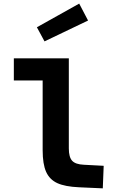

<svg xmlns="http://www.w3.org/2000/svg" viewBox="-20 -1031 654 1057"><path d="M183.1 -880.9 416 -1011.2 464.8 -918 225.1 -803.2ZM214.8 -204.1V-587.9H56.2V-710H358.9V-213.9Q358.9 -166 377.2 -146Q395.5 -126 441.9 -124L550.8 -118.2L545.9 5.9L415 0Q337.9 -3.4 295.4 -22.9Q252.9 -42.5 233.9 -85Q214.8 -127.4 214.8 -204.1Z"/></svg>

Font: IntelOne Mono Bold
Style: Regular
Weight: 700
Designer: Fred Shallcrass
Foundry: Frere-Jones Type LLC
Version: Version 1.200;hotconv 1.1.0;makeotfexe 2.6.0;FJTRelease1.2